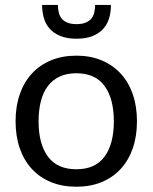

<svg xmlns="http://www.w3.org/2000/svg" viewBox="-20 -736 607 764"><path d="M284 -514.5Q339.5 -514.5 384 -496Q428.5 -477.5 460 -443.5Q491.5 -409.5 508.2 -361.2Q525 -313 525 -253.5Q525 -193.5 508.2 -145.5Q491.5 -97.5 460 -63.5Q428.5 -29.5 384 -11.2Q339.5 7 284 7Q228 7 183.2 -11.2Q138.5 -29.5 107 -63.5Q75.5 -97.5 58.8 -145.5Q42 -193.5 42 -253.5Q42 -313 58.8 -361.2Q75.5 -409.5 107 -443.5Q138.5 -477.5 183.2 -496Q228 -514.5 284 -514.5ZM284 -62.5Q359 -62.5 396 -112.8Q433 -163 433 -253Q433 -343.5 396 -394Q359 -444.5 284 -444.5Q246 -444.5 217.8 -431.5Q189.5 -418.5 170.8 -394Q152 -369.5 142.8 -333.8Q133.5 -298 133.5 -253Q133.5 -163 170.8 -112.8Q208 -62.5 284 -62.5ZM284.5 -582Q246 -582 220 -592.8Q194 -603.5 177.8 -621.8Q161.5 -640 154.5 -664.5Q147.5 -689 147.5 -716.5H210.5Q210.5 -700 214 -685.8Q217.5 -671.5 226 -661.5Q234.5 -651.5 248.8 -645.8Q263 -640 284.5 -640Q306 -640 320.2 -645.8Q334.5 -651.5 343 -661.5Q351.5 -671.5 355 -685.8Q358.5 -700 358.5 -716.5H421.5Q421.5 -689 414.5 -664.5Q407.5 -640 391.2 -621.8Q375 -603.5 348.8 -592.8Q322.5 -582 284.5 -582Z"/></svg>

Font: Lato-Regular
Style: Regular
Weight: 400
Designer: Lukasz Dziedzic with Adam Twardoch and Botio Nikoltchev
Foundry: tyPoland Lukasz Dziedzic
Version: Version 2.015; 2015-08-06; http://www.latofonts.com/